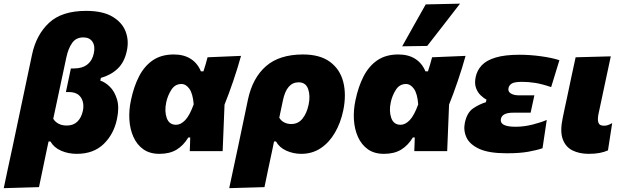

<svg xmlns="http://www.w3.org/2000/svg" viewBox="-65 -806 3328 1024"><path d="M-45 197.5Q-34 144.5 -22.8 92.2Q-11.5 40 2 -22.5L106 -515.5Q128.5 -621 196.8 -684.5Q265 -748 394.5 -748Q482.5 -748 534.2 -717.5Q586 -687 604.8 -638.5Q623.5 -590 611.5 -535Q598.5 -474 562.5 -439.8Q526.5 -405.5 473 -390.5L470 -376Q495 -368.5 520.5 -343.8Q546 -319 559 -276.2Q572 -233.5 559 -172Q542.5 -91 488.2 -38.2Q434 14.5 344.5 14.5Q299 14.5 260.8 -2.2Q222.5 -19 204 -51.5H194L185.5 -12Q174 42.5 164 91Q154 139.5 143 192ZM291.5 -136.5Q326 -136.5 347.5 -157.2Q369 -178 377 -215Q385.5 -257 366.5 -286Q347.5 -315 302.5 -315H286.5L313 -441H330Q374.5 -441 401.2 -462.5Q428 -484 435.5 -522.5Q443.5 -560 428.2 -583.2Q413 -606.5 379.5 -606.5Q340.5 -606.5 319.8 -577Q299 -547.5 289 -500.5L219 -172.5Q228.5 -156.5 246.8 -146.5Q265 -136.5 291.5 -136.5Z M785.5 14.5Q733.5 14.5 699.2 -10Q665 -34.5 646.5 -76Q628 -117.5 625 -168.2Q622 -219 633.5 -272Q648.5 -344.5 677 -399.5Q705.5 -454.5 750.8 -485Q796 -515.5 862 -515.5Q915.5 -515.5 952 -492.2Q988.5 -469 1006.5 -425.5H1020Q1026.5 -445 1031.8 -463.5Q1037 -482 1042 -500.5L1220.5 -508Q1202.5 -443 1179 -374Q1155.5 -305 1132.5 -248Q1130 -186 1127.5 -124Q1125 -62 1122.5 0H947Q948 -18.5 948.5 -36.8Q949 -55 949.5 -73H939.5Q913.5 -30 876.8 -7.8Q840 14.5 785.5 14.5ZM874 -140.5Q899 -140.5 922.8 -165.2Q946.5 -190 968 -249.5Q963.5 -306.5 945.2 -332.2Q927 -358 902.5 -358Q868.5 -358 848.8 -327Q829 -296 821.5 -260Q811.5 -213 824.2 -176.8Q837 -140.5 874 -140.5Z M1157.5 197.5Q1169 144.5 1180 92.2Q1191 40 1204.5 -22.5L1257.5 -275.5Q1282 -390.5 1353.5 -453Q1425 -515.5 1551 -515.5Q1641.5 -515.5 1695 -476Q1748.5 -436.5 1765.8 -368.8Q1783 -301 1765.5 -216Q1751.5 -150 1721 -97.8Q1690.5 -45.5 1645.2 -15.5Q1600 14.5 1541.5 14.5Q1500 14.5 1462.5 -2.2Q1425 -19 1407 -51.5H1396.5L1388.5 -12Q1376.5 42.5 1366.5 91Q1356.5 139.5 1345.5 192ZM1488 -144.5Q1525.5 -144.5 1548.5 -173.5Q1571.5 -202.5 1581 -248Q1591 -296.5 1578.2 -331.8Q1565.5 -367 1527.5 -367Q1464 -367 1444 -271L1424.5 -178.5Q1433.5 -162 1450.8 -153.2Q1468 -144.5 1488 -144.5Z M1983 14.5Q1931 14.5 1896.8 -10Q1862.5 -34.5 1844 -76Q1825.5 -117.5 1822.5 -168.2Q1819.5 -219 1831 -272Q1846 -344.5 1874.5 -399.5Q1903 -454.5 1948.2 -485Q1993.5 -515.5 2059.5 -515.5Q2113 -515.5 2149.5 -492.2Q2186 -469 2204 -425.5H2217.5Q2224 -445 2229.2 -463.5Q2234.5 -482 2239.5 -500.5L2418 -508Q2400 -443 2376.5 -374Q2353 -305 2330 -248Q2327.5 -186 2325 -124Q2322.5 -62 2320 0H2144.5Q2145.5 -18.5 2146 -36.8Q2146.5 -55 2147 -73H2137Q2111 -30 2074.2 -7.8Q2037.5 14.5 1983 14.5ZM2071.5 -140.5Q2096.5 -140.5 2120.2 -165.2Q2144 -190 2165.5 -249.5Q2161 -306.5 2142.8 -332.2Q2124.5 -358 2100 -358Q2066 -358 2046.2 -327Q2026.5 -296 2019 -260Q2009 -213 2021.8 -176.8Q2034.5 -140.5 2071.5 -140.5ZM2080 -559Q2111.5 -615.5 2142.8 -671.2Q2174 -727 2205.5 -782.5L2388.5 -786.5Q2343.5 -728 2299.5 -671.5Q2255.5 -615 2213.5 -561Z M2637 11.5Q2542 11.5 2490.8 -12.2Q2439.5 -36 2422.5 -73.8Q2405.5 -111.5 2414.5 -152.5Q2426 -205.5 2457.8 -227.5Q2489.5 -249.5 2526.5 -261L2529.5 -275Q2513.5 -283 2497.5 -298.8Q2481.5 -314.5 2473.2 -338.5Q2465 -362.5 2472 -395.5Q2479.5 -431.5 2504.5 -458Q2529.5 -484.5 2578.5 -499.2Q2627.5 -514 2706.5 -514Q2761.5 -514 2820 -506Q2878.5 -498 2918.5 -485L2874.5 -341.5Q2826 -358 2789.8 -363.8Q2753.5 -369.5 2719 -369.5Q2680.5 -369.5 2665.5 -361Q2650.5 -352.5 2647 -336.5Q2643 -318 2659 -307.8Q2675 -297.5 2703 -297.5H2785L2765 -205H2671.5Q2613.5 -205 2606.5 -172Q2598 -130 2684.5 -130Q2730.5 -130 2776.2 -141.8Q2822 -153.5 2851 -166.5L2828.5 -15.5Q2798.5 -5 2752.8 3.2Q2707 11.5 2637 11.5Z M3075 14.5Q3025 14.5 2988.2 -3.8Q2951.5 -22 2936.2 -64Q2921 -106 2936 -176.5Q2942.5 -208 2947 -229.5Q2951.5 -251 2957 -275.5Q2972 -347 2982.8 -397.8Q2993.5 -448.5 3005 -500.5L3192.5 -505.5Q3174.5 -422 3159.5 -351Q3144.5 -280 3134 -231L3127 -198.5Q3121 -170 3126.2 -152.8Q3131.5 -135.5 3156 -135.5Q3166.5 -135.5 3176.2 -138.5Q3186 -141.5 3200 -149.5L3177.5 -4Q3159 4.5 3133.8 9.5Q3108.5 14.5 3075 14.5Z"/></svg>

Font: Commissioner ExtraBold
Style: Italic
Weight: 800
Italic angle: -12°
Designer: Kostas Bartsokas
Foundry: Kostas Bartsokas
Version: Version 1.000; ttfautohint (v1.8.3)